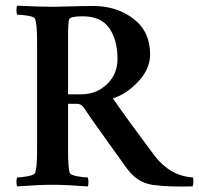

<svg xmlns="http://www.w3.org/2000/svg" viewBox="-20 -666 715 690"><path d="M315.4 -644.5Q399.4 -644.5 459.5 -598.6Q519.5 -552.7 519.5 -470.7Q519.5 -418 476.6 -372.6Q433.6 -327.1 385.7 -312.5Q431.6 -245.1 536.1 -105.5Q592.8 -33.2 672.9 -28.3Q675.8 -22.5 674.8 -10.7Q673.8 1 671.9 3.9Q586.9 5.9 543.9 0Q479.5 -2.9 437.5 -58.6Q429.7 -69.3 365.2 -159.2Q300.8 -249 280.3 -280.3Q270.5 -293 256.8 -293H224.6V-127Q224.6 -62.5 230.5 -44.9Q233.4 -37.1 256.8 -32.7Q280.3 -28.3 294.9 -28.3Q297.9 -23.4 297.9 -11.7Q297.9 0 294.9 3.9Q216.8 -2 168 -2Q120.1 -2 42 3.9Q39.1 -1 39.1 -12.2Q39.1 -23.4 42 -28.3Q56.6 -28.3 80.1 -32.7Q103.5 -37.1 106.4 -44.9Q113.3 -65.4 113.3 -127V-515.6Q113.3 -577.1 106.4 -597.7Q103.5 -605.5 80.6 -609.4Q57.6 -613.3 42 -613.3Q39.1 -617.2 39.1 -628.9Q39.1 -640.6 42 -645.5Q126 -641.6 170.9 -641.6Q188.5 -641.6 236.3 -643.1Q284.2 -644.5 315.4 -644.5ZM402.3 -454.1Q402.3 -522.5 372.6 -564.9Q342.8 -607.4 277.3 -607.4Q232.4 -607.4 228.5 -596.7Q224.6 -586.9 224.6 -530.3V-327.1H272.5Q326.2 -327.1 364.3 -363.3Q402.3 -399.4 402.3 -454.1Z"/></svg>

Font: Crimson
Style: Semibold
Weight: 600
Version: Version 0.8